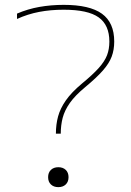

<svg xmlns="http://www.w3.org/2000/svg" viewBox="-20 -760 540 790"><path d="M210 -210Q210 -248 219 -281Q228 -314 251 -347Q274 -380 317 -416Q362 -453 386.5 -480.5Q411 -508 420.5 -533Q430 -558 430 -589Q430 -657 386 -688.5Q342 -720 242 -720Q188 -720 141 -711Q94 -702 50 -682V-704Q94 -723 142 -731.5Q190 -740 242 -740Q349 -740 399.5 -703.5Q450 -667 450 -589Q450 -555 439.5 -527Q429 -499 403 -469.5Q377 -440 330 -401Q289 -367 267.5 -336.5Q246 -306 238 -275.5Q230 -245 230 -210ZM220 10Q201 10 189.5 -1Q178 -12 178 -31Q178 -50 189.5 -61Q201 -72 220 -72Q239 -72 250.5 -61Q262 -50 262 -31Q262 -12 250.5 -1Q239 10 220 10Z"/></svg>

Font: M PLUS Code Latin Thin
Style: Regular
Weight: 250
Designer: Coji Morishita
Foundry: UNDERFOREST DESIGN
Version: Version 1.002; ttfautohint (v1.8.3)